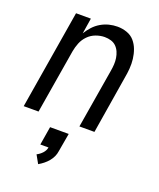

<svg xmlns="http://www.w3.org/2000/svg" viewBox="-143 -616 785 949"><g transform="rotate(20 250.0 -141.5)"><path d="M8 0 94 -520H172L159 -438Q171 -458 187 -475.5Q203 -493 223.5 -505Q244 -517 266 -522.5Q288 -528 310 -528Q336 -528 360 -519.5Q384 -511 399.5 -493Q415 -475 423.5 -452Q432 -429 435 -404Q438 -379 436 -353Q434 -327 429 -301L380 0H301L353 -312Q356 -329 357 -346Q358 -363 355.5 -379.5Q353 -396 346.5 -411Q340 -426 329 -437Q318 -448 302 -453Q286 -458 268 -458Q246 -458 222.5 -449.5Q199 -441 181.5 -423Q164 -405 155 -382.5Q146 -360 142 -337L86 0ZM173 245 149 202Q165 194 177.5 180.5Q190 167 193 150H150L166 53H264L247 150Q245 165 238.5 179Q232 193 222 205Q212 217 199.5 227Q187 237 173 245Z"/></g></svg>

Font: Iosevka SS04
Style: Italic
Weight: 400
Italic angle: -9°
Monospace: yes
Designer: Belleve Invis
Foundry: Belleve Invis
Version: Version 19.0.0; ttfautohint (v1.8.4)